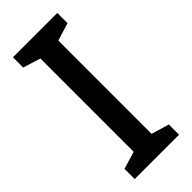

<svg xmlns="http://www.w3.org/2000/svg" viewBox="-232 -755 796 796"><g transform="rotate(-45 166.0 -357.0)"><path d="M296 0V-60L218 -83V-630L296 -654V-714H36V-654L113 -630V-83L36 -60V0Z"/></g></svg>

Font: Noto Sans Arabic SemCond Med
Style: Regular
Weight: 500
Width: 4
Designer: Monotype Design Team, Nadine Chahine, Nizar Qandah and Khaled Hosny
Foundry: Monotype Imaging Inc.
Version: Version 2.012